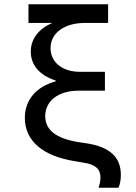

<svg xmlns="http://www.w3.org/2000/svg" viewBox="-20 -760 640 904"><path d="M114 -652H226C162 -624 125 -577 125 -517C125 -453 167 -405 242 -381V-377C150 -352 97 -289 97 -205C97 -97 181 -25 333 -1L374 6C429 14 453 36 453 75C453 90 450 106 444 124H538C546 105 549 85 549 63C549 -20 497 -68 389 -85L349 -91C244 -108 193 -148 193 -213C193 -285 255 -333 349 -333H474V-422H355C274 -422 218 -467 218 -533C218 -604 282 -652 380 -652H489V-740H114Z"/></svg>

Font: CommitMono
Style: 500Regular
Weight: 500
Monospace: yes
Designer: Eigil Nikolajsen
Foundry: Eigil Nikolajsen
Version: Version 1.143